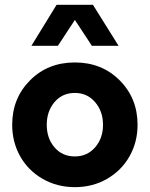

<svg xmlns="http://www.w3.org/2000/svg" viewBox="-20 -770 623 800"><path d="M110.8 -579.1 215.8 -750H367.2L474.1 -579.1H362.8L292 -687L221.2 -579.1ZM30.8 -250Q30.8 -360.4 105 -435.1Q179.2 -509.8 292 -509.8Q404.3 -509.8 478.8 -435.1Q553.2 -360.4 553.2 -250Q553.2 -178.2 519.8 -118.9Q486.3 -59.6 426.3 -24.9Q366.2 9.8 292 9.8Q217.8 9.8 157.5 -24.9Q97.2 -59.6 64 -118.9Q30.8 -178.2 30.8 -250ZM292 -118.2Q343.3 -118.2 376.2 -156Q409.2 -193.8 409.2 -250Q409.2 -306.2 376.2 -344.5Q343.3 -382.8 292 -382.8Q239.7 -382.8 207.3 -344.7Q174.8 -306.6 174.8 -250Q174.8 -193.4 207.3 -155.8Q239.7 -118.2 292 -118.2Z"/></svg>

Font: Orkney
Style: Bold
Weight: 700
Designer: Samuel Oakes and Alfredo Marco Pradil
Foundry: Alfredo Marco Pradil
Version: 1.0